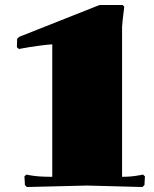

<svg xmlns="http://www.w3.org/2000/svg" viewBox="-20 -750 620 771"><path d="M189.9 -571.8Q177.2 -571.8 135.5 -566.2Q93.8 -560.5 71.8 -556.2L56.2 -553.2L47.9 -560.1L48.8 -594.2L57.1 -602.1L379.9 -730H472.2L479 -723.1Q470.2 -652.8 470.2 -642.1V-40Q506.8 -40 538.1 -45.9L554.2 -48.8L562 -42L560.1 -6.8L551.8 1L330.1 -4.9L87.9 1L80.1 -6.8L78.1 -42L85.9 -48.8L102.1 -45.9Q133.3 -40 189.9 -40Z"/></svg>

Font: Yokawerad
Style: Regular
Weight: 500
Designer: gluk
Foundry: gluk
Version: Version 0.79